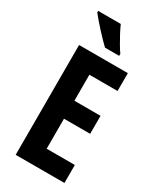

<svg xmlns="http://www.w3.org/2000/svg" viewBox="-232 -1008 898 1081"><g transform="rotate(30 217.5 -467.0)"><path d="M387 0H70V-714H387V-598H204V-429H374V-312H204V-117H387ZM214 -934Q223 -913 238 -884.5Q253 -856 269 -829Q285 -802 296 -787V-774H204Q191 -786 172 -805.5Q153 -825 132.5 -847.5Q112 -870 94.5 -890.5Q77 -911 67 -924V-934Z"/></g></svg>

Font: Noto Sans Sinhala ExtraCondensed
Style: Bold
Weight: 700
Width: 2
Designer: Jelle Bosma - Monotype Design Team
Foundry: Monotype Imaging Inc.
Version: Version 2.006; ttfautohint (v1.8.4.7-5d5b)